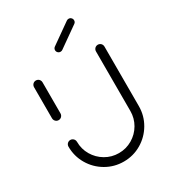

<svg xmlns="http://www.w3.org/2000/svg" viewBox="-169 -779 782 871"><g transform="rotate(-30 221.5 -343.5)"><path d="M59.3 -310.7Q53.3 -310.7 48.1 -313.7Q43 -316.7 40 -321.9Q37 -327 37 -333V-496.3Q37 -502.2 40 -507.4Q43 -512.6 48.1 -515.6Q53.3 -518.5 59.3 -518.5Q65.2 -518.5 70.4 -515.6Q75.6 -512.6 78.5 -507.4Q81.5 -502.2 81.5 -496.3V-333Q81.5 -327 78.5 -321.9Q75.6 -316.7 70.4 -313.7Q65.2 -310.7 59.3 -310.7ZM383.7 -518.5Q389.6 -518.5 394.8 -515.6Q400 -512.6 403 -507.4Q405.9 -502.2 405.9 -496.3V-184.4Q405.9 -134.4 381.1 -92Q356.3 -49.6 314.1 -24.8Q271.9 0 221.9 0Q171.9 0 129.4 -24.8Q87 -49.6 62.2 -92Q37.4 -134.4 37.4 -184.4Q37.4 -190.4 40.4 -195.6Q43.3 -200.7 48.5 -203.7Q53.7 -206.7 59.6 -206.7Q65.6 -206.7 70.7 -203.7Q75.9 -200.7 78.9 -195.6Q81.9 -190.4 81.9 -184.4Q81.9 -146.3 100.7 -114.3Q119.6 -82.2 151.7 -63.3Q183.7 -44.4 221.9 -44.4Q259.6 -44.4 291.9 -63.3Q324.1 -82.2 342.8 -114.3Q361.5 -146.3 361.5 -184.4V-496.3Q361.5 -502.2 364.4 -507.4Q367.4 -512.6 372.6 -515.6Q377.8 -518.5 383.7 -518.5ZM221.9 -575.2Q214.1 -575.2 208.7 -580.6Q203.3 -585.9 203.3 -593.7Q203.3 -598.5 205.4 -602.2Q207.4 -605.9 211.1 -608.5L317 -683.3Q321.5 -686.7 327.8 -686.7Q335.6 -686.7 340.9 -681.3Q346.3 -675.9 346.3 -668.1Q346.3 -663.3 344.3 -659.6Q342.2 -655.9 338.5 -653.3L232.6 -578.5Q228.1 -575.2 221.9 -575.2Z"/></g></svg>

Font: 26F Galaxy Sans
Style: Regular
Weight: 400
Designer: C₂₉H₂₅N₃O₅
Version: Version 1.100;FEAKit 1.0